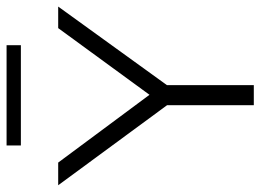

<svg xmlns="http://www.w3.org/2000/svg" viewBox="-134 -668 792 584"><g transform="rotate(-90 262.0 -376.0)"><path d="M234 0V-290L247.5 -245.5L-9.5 -595H59.5L277 -302H254.5L468.5 -595H534L281.5 -245.5L295 -290V0ZM111.5 -708.5V-752H416.5V-708.5Z"/></g></svg>

Font: Encode Sans SC SemiExpanded Light
Style: Regular
Weight: 300
Width: 6
Designer: Multiple Designers
Foundry: Impallari Type
Version: Version 3.002